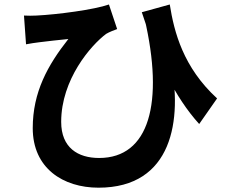

<svg xmlns="http://www.w3.org/2000/svg" viewBox="-20 -785 1040 868"><path d="M747.5 -764.7 621.1 -729.7C690.6 -512 770.8 -345.7 880.5 -224.4L961.4 -340.1C808.3 -480.5 767.2 -639.9 747.5 -764.7ZM88.4 -714.7 97.7 -584.7C120.4 -589 136 -591.2 157.7 -594C186.7 -597.7 250.2 -605 289 -608.6C195.9 -490.4 128 -368.9 128 -205.7C128 -24.5 265.2 63.5 425.4 63.5C759.2 63.5 806.3 -241.7 751.3 -510.9L633.3 -702.2C722.3 -320.5 655.2 -70.8 428 -70.8C332.3 -70.8 256.6 -117.2 256.6 -234.1C256.6 -425.8 390.9 -580.4 459.8 -631.8C474.6 -640.7 495.3 -648.3 509.6 -653.6L472.5 -764.7C406.5 -741.4 239.6 -719.3 144.9 -714.7C126.1 -713.7 105.9 -713.7 88.4 -714.7Z"/></svg>

Font: Source Han Sans JP VF
Style: Regular
Weight: 250
Designer: Ryoko NISHIZUKA 西塚涼子 (kana, bopomofo & ideographs); Paul D. Hunt (Latin, Greek & Cyrillic); Sandoll Communications 산돌커뮤니
Foundry: Adobe
Version: Version 2.004;hotconv 1.0.118;makeotfexe 2.5.65603